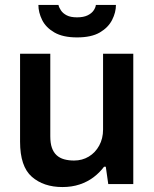

<svg xmlns="http://www.w3.org/2000/svg" viewBox="-20 -743 623 775"><path d="M232 12Q156 12 108.5 -29.5Q61 -71 61 -171V-526H183V-193Q183 -165 189.5 -146.5Q196 -128 208.5 -116.5Q221 -105 239 -100Q257 -95 279 -95Q312 -95 338.5 -111Q365 -127 380.5 -155.5Q396 -184 396 -220V-526H518V0H417L407 -70H400Q382 -46 357.5 -27.5Q333 -9 301.5 1.5Q270 12 232 12ZM291 -592Q234 -592 199.5 -612Q165 -632 150 -662.5Q135 -693 135 -723H216Q218 -713 226 -701Q234 -689 249.5 -681Q265 -673 291 -673Q317 -673 333.5 -681Q350 -689 358 -701Q366 -713 367 -723H448Q448 -693 432.5 -662.5Q417 -632 383 -612Q349 -592 291 -592Z"/></svg>

Font: Archivo SemiBold
Style: Regular
Weight: 600
Designer: Hector Gatti
Foundry: Omnibus-Type
Version: Version 2.001